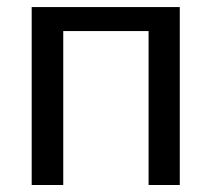

<svg xmlns="http://www.w3.org/2000/svg" viewBox="-20 -527 603 547"><path d="M492.2 0Q469.7 0 403.3 0Q403.3 -109.4 403.3 -438.5Q341.8 -438.5 160.2 -438.5Q160.2 -329.1 160.2 0Q137.7 0 70.3 0Q70.3 -79.1 70.3 -316.4Q70.3 -364.3 70.3 -506.8Q175.8 -506.8 492.2 -506.8Q492.2 -379.9 492.2 0Z"/></svg>

Font: Lato
Style: Regular
Weight: 400
Designer: Lukasz Dziedzic with Adam Twardoch and Botio Nikoltchev
Version: Version 2.015; 2015-08-06; http://www.latofonts.com/